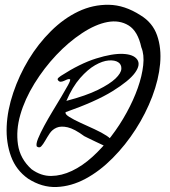

<svg xmlns="http://www.w3.org/2000/svg" viewBox="-20 -764 706 798"><path d="M96.7 -21.5Q46.9 -56.6 25.9 -113.8Q4.9 -170.9 7.8 -238.8Q10.7 -306.6 35.2 -378.9Q59.6 -451.2 99.1 -516.6Q138.7 -582 191.9 -634.8Q245.1 -687.5 305.7 -716.3Q366.2 -745.1 432.1 -744.1Q498 -743.2 564.5 -700.2Q614.3 -669.9 632.8 -617.2Q651.4 -564.5 645.5 -499Q639.6 -433.6 612.8 -362.8Q585.9 -292 543.9 -226.6Q502 -161.1 448.2 -106.9Q394.5 -52.7 335.4 -21Q276.4 10.7 215.3 13.2Q154.3 15.6 96.7 -21.5ZM111.3 -60.5Q150.4 -32.2 192.9 -32.7Q235.4 -33.2 278.8 -53.7Q322.3 -74.2 363.8 -111.8Q405.3 -149.4 441.4 -196.3Q477.5 -243.2 506.3 -295.9Q535.2 -348.6 552.7 -398.4Q570.3 -448.2 575.2 -492.7Q580.1 -537.1 567.4 -567.4Q552.7 -634.8 514.6 -658.2Q476.6 -681.6 426.8 -672.4Q377 -663.1 320.8 -626Q264.6 -588.9 213.9 -535.2Q163.1 -481.4 123 -416.5Q83 -351.6 64.5 -287.1Q45.9 -222.7 54.7 -163.1Q63.5 -103.5 111.3 -60.5ZM132.8 -155.3Q128.9 -165 138.2 -188Q147.5 -210.9 163.6 -240.7Q179.7 -270.5 199.2 -302.7Q218.8 -335 235.4 -362.8Q252 -390.6 262.7 -410.2Q273.4 -429.7 271.5 -434.6Q265.6 -436.5 258.8 -433.6Q252 -430.7 245.6 -427.7Q239.3 -424.8 232.9 -424.3Q226.6 -423.8 221.7 -429.7Q216.8 -435.5 223.1 -440.9Q229.5 -446.3 232.4 -448.2Q312.5 -500 379.9 -521Q447.3 -542 491.2 -540Q535.2 -538.1 550.3 -516.6Q565.4 -495.1 541 -461.4Q516.6 -427.7 447.3 -384.8Q377.9 -341.8 252.9 -297.9Q249 -290 267.6 -278.3Q286.1 -266.6 314 -253.9Q341.8 -241.2 372.6 -227.1Q403.3 -212.9 423.3 -199.7Q443.4 -186.5 446.3 -174.8Q449.2 -163.1 421.9 -155.3Q420.9 -155.3 407.2 -161.1Q393.6 -167 377 -175.3Q360.4 -183.6 345.7 -190.4Q331.1 -197.3 330.1 -198.2Q289.1 -228.5 261.2 -234.9Q233.4 -241.2 215.3 -233.4Q197.3 -225.6 186.5 -209.5Q175.8 -193.4 167.5 -178.7Q159.2 -164.1 151.4 -155.8Q143.6 -147.5 132.8 -155.3ZM255.9 -344.7Q337.9 -366.2 387.2 -390.6Q436.5 -415 460 -437.5Q483.4 -460 484.4 -478Q485.4 -496.1 471.2 -505.4Q457 -514.6 431.6 -512.7Q406.2 -510.7 375.5 -493.2Q344.7 -475.6 313 -439.5Q281.2 -403.3 255.9 -344.7Z"/></svg>

Font: Nothing You Could Do
Style: Regular
Weight: 400
Version: Version 1.005